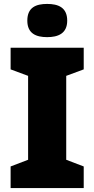

<svg xmlns="http://www.w3.org/2000/svg" viewBox="-20 -957 480 977"><path d="M220 -937C164 -937 119 -920 119 -852C119 -786 164 -768 220 -768C275 -768 322 -786 322 -852C322 -920 275 -937 220 -937ZM406 0V-110L317 -144V-571L406 -604V-714H34V-604L123 -571V-144L34 -110V0Z"/></svg>

Font: Noto Sans Arabic UI Bk
Style: Regular
Weight: 900
Designer: Monotype Design Team, Nadine Chahine and Nizar Qandah
Foundry: Monotype Imaging Inc.
Version: Version 2.010